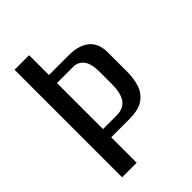

<svg xmlns="http://www.w3.org/2000/svg" viewBox="-181 -668 746 746"><g transform="rotate(-45 192.0 -295.5)"><path d="M40 0V-591H120V-482H230Q283 -482 313.5 -457.5Q344 -433 344 -383V-276Q344 -240 334.5 -209.5Q325 -179 298.5 -159.5Q272 -140 221 -140H120V0ZM120 -185H195Q232 -185 250 -209Q268 -233 268 -285V-351Q268 -398 251.5 -418Q235 -438 210 -438H120Z"/></g></svg>

Font: Alumni Sans Medium
Style: Regular
Weight: 500
Designer: Robert E. Leuschke
Foundry: Robert E. Leuschke
Version: Version 1.018